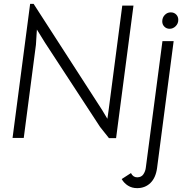

<svg xmlns="http://www.w3.org/2000/svg" viewBox="-20 -714 1013 994"><path d="M136 -694H154L509 -144L536 -99L543 -149L613 -685H671L581 1H544L498 -57L213 -493L171 -561L166 -482L103 0H45ZM610 213 658 182Q669 204 690 204Q712 204 722.5 188Q733 172 735 153L821 -501H879L793 157Q786 207 758.5 233.5Q731 260 690 260Q663 260 642.5 247Q622 234 610 213ZM820 -603Q820 -623 833 -636.5Q846 -650 864 -650Q881 -650 892 -639Q903 -628 903 -611Q903 -592 889.5 -578.5Q876 -565 858 -565Q842 -565 831 -576Q820 -587 820 -603Z"/></svg>

Font: Bellota Text
Style: Italic
Weight: 400
Italic angle: -7.5°
Designer: Kemie Guaida
Foundry: Kemie Guaida
Version: Version 4.001